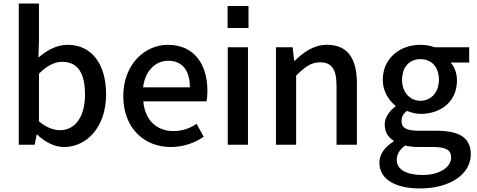

<svg xmlns="http://www.w3.org/2000/svg" viewBox="-20 -817 2694 1084"><path d="M342 13C466 13 579 -96 579 -284C579 -453 500 -564 361 -564C301 -564 244 -533 197 -492L200 -586V-797H86V0H176L187 -57H190C237 -12 291 13 342 13ZM320 -82C285 -82 243 -95 200 -132V-401C245 -446 288 -468 331 -468C423 -468 460 -399 460 -282C460 -153 400 -82 320 -82Z M944 13C1016 13 1079 -10 1130 -45L1090 -118C1050 -91 1008 -77 959 -77C863 -77 798 -140 789 -245H1146C1149 -260 1151 -279 1151 -303C1151 -459 1073 -564 927 -564C798 -564 676 -454 676 -274C676 -93 795 13 944 13ZM1052 -324H788C799 -420 861 -474 929 -474C1009 -474 1052 -420 1052 -324Z M1383 -783H1265V-659H1383ZM1266 0H1380V-550H1266Z M1538 -550V0H1652V-390C1701 -439 1736 -465 1787 -465C1852 -465 1880 -428 1880 -332V0H1995V-346C1995 -487 1943 -564 1826 -564C1751 -564 1695 -523 1644 -474H1641L1632 -550Z M2350 247C2527 247 2638 162 2638 55C2638 -41 2573 -79 2440 -79H2339C2268 -79 2247 -100 2247 -133C2247 -160 2258 -175 2277 -191C2305 -180 2331 -174 2354 -174C2469 -174 2560 -243 2560 -363C2560 -406 2545 -441 2524 -464H2629V-550H2434C2413 -558 2385 -564 2354 -564C2240 -564 2141 -490 2141 -366C2141 -301 2176 -249 2213 -220V-216C2182 -193 2152 -157 2152 -114C2152 -69 2174 -40 2202 -23V-18C2151 13 2122 55 2122 102C2122 198 2218 247 2350 247ZM2354 -248C2297 -248 2250 -293 2250 -366C2250 -442 2294 -483 2354 -483C2414 -483 2458 -442 2458 -366C2458 -293 2411 -248 2354 -248ZM2367 171C2275 171 2220 141 2220 85C2220 57 2234 29 2267 5C2292 10 2316 13 2341 13H2424C2492 13 2527 26 2527 73C2527 125 2463 171 2367 171Z"/></svg>

Font: Spoqa Han Sans Neo Medium
Style: Regular
Weight: 500
Designer: [Spoqa Han Sans Neo] Dong-huui Kim ___ Younghwa Kang ___ Yujin Lee ___ [Noto Sans] Ryoko NISHIZUKA ____ (kana & ideograp
Foundry: Spoqa (http://www.spoqa-han-sans.com)
Version: Version 1.100;hotconv 1.0.109;makeotfexe 2.5.65596